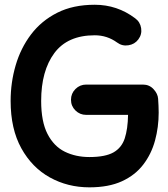

<svg xmlns="http://www.w3.org/2000/svg" viewBox="-20 -743 718 820"><path d="M283.2 -316.9Q283.2 -343.8 302.2 -362.8Q321.3 -381.8 348.1 -381.8H590.3Q617.7 -381.8 635.7 -362.3Q653.8 -342.8 655.3 -321.3Q656.2 -306.2 657 -291.3Q657.7 -276.4 657.7 -262.2Q657.7 -200.2 642.1 -142.8Q626.5 -85.4 592 -40.3Q557.6 4.9 501 31Q444.3 57.1 361.8 57.1Q269.5 57.1 193.1 14.9Q116.7 -27.3 71 -109.9Q25.4 -192.4 25.4 -312Q25.4 -390.6 46.9 -464.1Q68.4 -537.6 112.5 -595.9Q156.7 -654.3 224.4 -688.5Q292 -722.7 384.8 -722.7Q480.5 -722.7 557.1 -665Q578.6 -649.4 582.8 -622.8Q586.9 -596.2 570.8 -574.7Q555.2 -553.7 528.3 -549.6Q501.5 -545.4 480 -561.5Q437.5 -592.3 384.8 -592.3Q268.6 -592.3 212.2 -516.4Q155.8 -440.4 155.8 -312Q155.8 -223.6 182.9 -170.9Q210 -118.2 256.6 -95.2Q303.2 -72.3 361.8 -72.3Q429.2 -72.3 464.4 -92Q499.5 -111.8 512.7 -151.9Q525.9 -191.9 526.9 -252.4H348.1Q321.3 -252.4 302.2 -271.2Q283.2 -290 283.2 -316.9Z"/></svg>

Font: Mikhak Bold
Style: Regular
Weight: 700
Designer: Amin Abedi
Version: Version 3.3